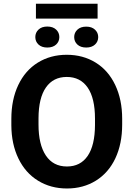

<svg xmlns="http://www.w3.org/2000/svg" viewBox="-20 -1020 730 1049"><path d="M42 0ZM647.5 -339.4Q647.5 -234.4 610.4 -155.3Q573.2 -76.2 504.2 -33.2Q435.1 9.8 345.7 9.8Q257.3 9.8 188 -32.7Q118.7 -75.2 80.6 -154.1Q42.5 -232.9 42 -335.4V-370.6Q42 -475.6 79.8 -555.4Q117.7 -635.3 186.8 -678Q255.9 -720.7 344.7 -720.7Q433.6 -720.7 502.7 -678Q571.8 -635.3 609.6 -555.4Q647.5 -475.6 647.5 -371.1ZM499 -371.6Q499 -483.4 459 -541.5Q418.9 -599.6 344.7 -599.6Q271 -599.6 231 -542.2Q190.9 -484.9 190.4 -374V-339.4Q190.4 -230.5 230.5 -170.4Q270.5 -110.4 345.7 -110.4Q419.4 -110.4 459 -168.2Q498.5 -226.1 499 -336.9ZM513.2 -918.5H176.3V-999.5H513.2ZM238.3 -875Q269 -875 286.6 -858.4Q304.2 -841.8 304.2 -817.4Q304.2 -793 286.6 -776.6Q269 -760.3 238.3 -760.3Q208 -760.3 190.4 -776.6Q172.9 -793 172.9 -817.4Q172.9 -841.8 190.4 -858.4Q208 -875 238.3 -875ZM385.3 -817.4Q385.3 -841.3 402.8 -857.9Q420.4 -874.5 451.2 -874.5Q481.4 -874.5 499 -857.9Q516.6 -841.3 516.6 -817.4Q516.6 -793 499 -776.6Q481.4 -760.3 451.2 -760.3Q420.4 -760.3 402.8 -776.6Q385.3 -793 385.3 -817.4Z"/></svg>

Font: Roboto
Style: Bold
Weight: 700
Designer: Google
Version: Version 2.134; 2016; ttfautohint (v1.6)